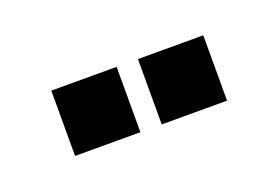

<svg xmlns="http://www.w3.org/2000/svg" viewBox="-31 -649 264 182"><g transform="rotate(-20 101.0 -558.0)"><path d="M90.3 -591.3V-525.4H24.4V-591.3ZM177.7 -591.3V-525.4H111.8V-591.3Z"/></g></svg>

Font: Aeronef
Style: Regular
Weight: 400
Designer: Peter Wiegel - CAT-Fonts Germany
Foundry: CAT-Fonts, Peter Wiegel
Version: Version 0.002